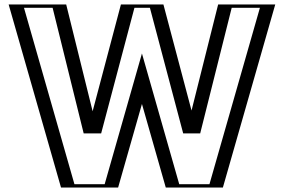

<svg xmlns="http://www.w3.org/2000/svg" viewBox="-20 -845 1279 865"><path d="M751.5 0H959.5L1195.5 -825H987.5L845.5 -259H841.5L691.5 -825H549.5L399.5 -259H393.5L253.5 -825H43.5L279.5 0H487.5L619.5 -463ZM762.8 -15 619.5 -517.7 476.2 -15H290.8L63.4 -810H241.8L381.8 -244H411L561 -810H680L830 -244H857.2L999.2 -810H1175.6L948.2 -15ZM762.8 -15H948.2L1175.6 -810H999.2L857.2 -244H830L680 -810H561L411 -244H381.8L241.8 -810H63.4L290.8 -15H476.2L619.5 -517.7ZM751.5 0 619.5 -463 487.5 0H279.5L43.5 -825H253.5L393.5 -259H399.5L549.5 -825H691.5L841.5 -259H845.5L987.5 -825H1195.5L959.5 0ZM787.5 -15 619.5 -604.1 451.5 -15H315.4L88 -810H217L357 -244H435.7L585.7 -810H655.3L805.3 -244H881.9L1023.9 -810H1151L923.6 -15ZM726.9 0H984.1L1220.1 -825H962.8L842.9 -347L716.2 -825H524.8L397.3 -343.7L278.2 -825H18.9L254.9 0H512.1L619.5 -376.6Z"/></svg>

Font: Hussar Outliner
Style: Regular
Weight: 700
Foundry: Cannot Into Space Fonts
Version: Version 0.92